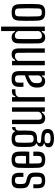

<svg xmlns="http://www.w3.org/2000/svg" viewBox="1233 -2073 1008 3514"><g transform="rotate(-90 1737.0 -316.0)"><path d="M188 7Q112 7 81.5 -23Q51 -53 49 -123Q47 -167 50 -210H122Q120 -179 120.5 -155.5Q121 -132 121 -115Q122 -81 137 -67.5Q152 -54 188 -54Q225 -54 241.5 -67.5Q258 -81 259 -115Q260 -152 259 -183Q258 -218 249 -234.5Q240 -251 212 -260L157 -276Q98 -293 73.5 -324.5Q49 -356 48 -422Q47 -452 48 -476Q49 -546 81 -576.5Q113 -607 192 -607Q266 -607 297.5 -577.5Q329 -548 331 -477Q331 -470 331 -454Q331 -438 331 -420.5Q331 -403 330 -392H256Q257 -416 256.5 -443Q256 -470 256 -486Q256 -520 242 -533Q228 -546 192 -546Q156 -546 142 -533Q128 -520 127 -486Q126 -477 125.5 -462Q125 -447 126 -429Q127 -394 134.5 -372.5Q142 -351 174 -342L226 -328Q282 -314 308.5 -281.5Q335 -249 335 -185Q335 -167 335 -153.5Q335 -140 334 -121Q332 -52 300 -22.5Q268 7 188 7Z M639 -210H718Q719 -193 719.5 -166Q720 -139 719 -123Q716 -53 683.5 -22.5Q651 8 574 8Q494 8 460 -23Q426 -54 423 -123Q421 -171 420.5 -233.5Q420 -296 420.5 -360Q421 -424 423 -476Q426 -547 461.5 -577.5Q497 -608 573 -608Q649 -608 682.5 -577Q716 -546 719 -478Q720 -467 720.5 -435Q721 -403 720.5 -362Q720 -321 718 -284H501Q501 -243 501.5 -200.5Q502 -158 503 -115Q504 -81 520.5 -68Q537 -55 572 -55Q608 -55 623 -68Q638 -81 640 -115Q641 -130 641 -156Q641 -182 639 -210ZM573 -545Q535 -545 519.5 -530.5Q504 -516 503 -486Q502 -451 501.5 -416.5Q501 -382 501 -345H640Q641 -389 641 -430Q641 -471 640 -486Q638 -519 622 -532Q606 -545 573 -545Z M961 168Q890 168 847 147Q804 126 800 83Q800 78 799.5 71.5Q799 65 800 59Q801 31 821 15.5Q841 0 867 -4V-18Q816 -32 813 -70Q813 -76 813 -80.5Q813 -85 813 -90Q814 -110 829.5 -125Q845 -140 868 -143V-157Q837 -171 823 -199.5Q809 -228 806 -273Q804 -326 804 -373Q804 -420 806 -476Q810 -547 844.5 -577.5Q879 -608 955 -608Q1009 -608 1040.5 -593.5Q1072 -579 1087 -547H1100Q1103 -572 1121 -586Q1139 -600 1168 -600V-537H1157Q1133 -537 1118 -520Q1103 -503 1103 -467Q1105 -412 1105 -365Q1105 -318 1102 -273Q1099 -203 1065.5 -172.5Q1032 -142 955 -142Q951 -142 947 -142Q943 -142 940 -142Q906 -142 892 -131.5Q878 -121 878 -104V-98Q878 -79 899.5 -73Q921 -67 966 -65Q1045 -63 1086.5 -40Q1128 -17 1132 37Q1134 52 1132 67Q1128 126 1080 147Q1032 168 961 168ZM955 -204Q988 -204 1006 -217.5Q1024 -231 1025 -266Q1027 -318 1027 -370Q1027 -422 1024 -484Q1023 -518 1007 -531.5Q991 -545 955 -545Q918 -545 901 -531Q884 -517 884 -482Q882 -421 881.5 -370Q881 -319 884 -266Q885 -231 903 -217.5Q921 -204 955 -204ZM963 106Q1010 106 1033 95.5Q1056 85 1061 61Q1063 50 1060 38Q1057 17 1033.5 7Q1010 -3 963 -5Q916 -6 895.5 4.5Q875 15 873 41Q872 51 873 63Q875 87 896 96.5Q917 106 963 106Z M1334 7Q1279 7 1250.5 -22.5Q1222 -52 1222 -120V-600H1302L1303 -113Q1303 -81 1316.5 -67Q1330 -53 1360 -53Q1389 -53 1413.5 -68.5Q1438 -84 1449 -112V-600H1529V0H1449V-55H1435Q1417 -23 1392 -8Q1367 7 1334 7Z M1635 0V-600H1716V-540H1733Q1742 -575 1763.5 -588.5Q1785 -602 1822 -602Q1831 -602 1840.5 -601.5Q1850 -601 1860 -600V-538H1823Q1777 -538 1751.5 -523.5Q1726 -509 1716 -472V0Z M2010 6Q1901 6 1893 -111Q1892 -124 1891.5 -136.5Q1891 -149 1892 -162Q1895 -215 1920 -252.5Q1945 -290 2010 -322Q2034 -333 2061 -344.5Q2088 -356 2115 -365V-484Q2115 -516 2099.5 -530.5Q2084 -545 2049 -545Q2019 -545 2001 -533Q1983 -521 1982 -489Q1981 -467 1981 -436.5Q1981 -406 1982 -391H1906Q1904 -412 1904 -435Q1904 -458 1905 -478Q1907 -545 1939.5 -576.5Q1972 -608 2052 -608Q2133 -608 2163 -575Q2193 -542 2193 -468L2192 0H2113V-55H2102Q2089 -26 2069 -10Q2049 6 2010 6ZM2034 -53Q2091 -53 2114 -109V-301Q2093 -294 2072.5 -285Q2052 -276 2026 -260Q1993 -241 1982.5 -216.5Q1972 -192 1972 -161Q1972 -147 1972 -137Q1972 -127 1973 -117Q1975 -87 1991 -70Q2007 -53 2034 -53Z M2300 0V-600H2380V-545H2397Q2414 -576 2437.5 -591.5Q2461 -607 2498 -607Q2554 -607 2580.5 -577Q2607 -547 2608 -481V0H2529L2528 -487Q2527 -519 2513.5 -533Q2500 -547 2469 -547Q2440 -547 2415 -531.5Q2390 -516 2380 -488V0Z M2926 -800H3007V0H2926V-55H2912Q2895 -24 2872 -8.5Q2849 7 2810 7Q2755 7 2729 -22.5Q2703 -52 2700 -119Q2699 -174 2698.5 -238.5Q2698 -303 2698.5 -366.5Q2699 -430 2700 -481Q2702 -550 2731 -578.5Q2760 -607 2812 -607Q2851 -607 2873.5 -591.5Q2896 -576 2913 -545H2926ZM2838 -53Q2869 -53 2892 -67Q2915 -81 2926 -112V-488Q2915 -519 2892 -533Q2869 -547 2839 -547Q2809 -547 2795.5 -533Q2782 -519 2781 -488Q2779 -426 2778.5 -359Q2778 -292 2778.5 -229Q2779 -166 2780 -116Q2782 -81 2796 -67Q2810 -53 2838 -53Z M3267 7Q3186 7 3152.5 -25.5Q3119 -58 3116 -133Q3114 -174 3113 -233Q3112 -292 3112.5 -354.5Q3113 -417 3116 -467Q3119 -543 3152.5 -575Q3186 -607 3267 -607Q3349 -607 3382 -574.5Q3415 -542 3418 -467Q3420 -421 3421 -362.5Q3422 -304 3421.5 -244Q3421 -184 3418 -133Q3415 -58 3382 -25.5Q3349 7 3267 7ZM3267 -54Q3307 -54 3322.5 -69Q3338 -84 3339 -116Q3342 -207 3342.5 -298Q3343 -389 3339 -484Q3338 -517 3322 -531.5Q3306 -546 3267 -546Q3229 -546 3212.5 -531Q3196 -516 3195 -482Q3191 -402 3191 -306Q3191 -210 3195 -118Q3196 -84 3212.5 -69Q3229 -54 3267 -54Z"/></g></svg>

Font: Big Shoulders Text
Style: Regular
Weight: 400
Designer: Patric King
Foundry: XO Type Co
Version: Version 1.000; ttfautohint (v1.8.2)